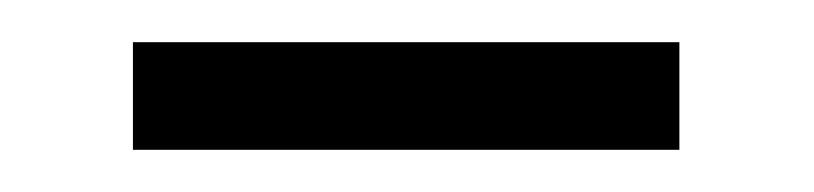

<svg xmlns="http://www.w3.org/2000/svg" viewBox="-20 -313 386 91"><path d="M43 -242V-293H302V-242Z"/></svg>

Font: Noto Serif TC
Style: Regular
Weight: 400
Designer: Ryoko NISHIZUKA  (kana & ideographs); Frank Grießhammer (Latin, Greek & Cyrillic); Wenlong ZHANG  (bopomofo); Sandoll Co
Foundry: Adobe
Version: Version 2.003-H1;hotconv 1.1.1;makeotfexe 2.6.0